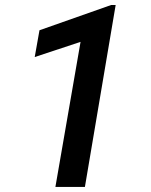

<svg xmlns="http://www.w3.org/2000/svg" viewBox="-20 -733 591 753"><path d="M433.6 -713.4 313 0H197.3L295.9 -568.8L116.2 -509.3L134.8 -614.3L416 -713.4Z"/></svg>

Font: Mardoto Medium
Style: Italic
Weight: 500
Italic angle: -12°
Designer: Christian Robertson, Vahan Hovhannisyan
Foundry: Google
Version: Version 1.000